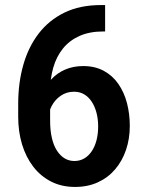

<svg xmlns="http://www.w3.org/2000/svg" viewBox="-20 -737 577 767"><path d="M383.3 -716.8H399.9V-611.3H392.1Q337.9 -611.3 297.9 -593.5Q257.8 -575.7 231.7 -543.5Q205.6 -511.2 192.9 -467.3Q180.2 -423.3 180.2 -371.6V-255.9Q180.2 -215.8 187.3 -185.5Q194.3 -155.3 207.8 -134.8Q221.2 -114.3 238.8 -104Q256.3 -93.8 277.3 -93.8Q298.8 -93.8 316.4 -104Q334 -114.3 346.4 -132.8Q358.9 -151.4 365.5 -176.5Q372.1 -201.7 372.1 -231.9Q372.1 -261.2 365.5 -286.4Q358.9 -311.5 346.7 -330.3Q334.5 -349.1 316.7 -359.9Q298.8 -370.6 275.9 -370.6Q246.1 -370.6 222.9 -354.7Q199.7 -338.9 186.5 -313.7Q173.3 -288.6 171.9 -260.7L129.4 -282.7Q132.3 -324.2 146.2 -358.6Q160.2 -393.1 184.1 -419.2Q208 -445.3 240.5 -459.2Q272.9 -473.1 312.5 -473.1Q359.4 -473.1 394.5 -454.1Q429.7 -435.1 452.9 -401.6Q476.1 -368.2 487.3 -325Q498.5 -281.7 498.5 -233.9Q498.5 -182.6 483.4 -138.2Q468.3 -93.8 439.9 -60.5Q411.6 -27.3 371.1 -8.8Q330.6 9.8 279.8 9.8Q226.6 9.8 184.6 -11.5Q142.6 -32.7 113 -71Q83.5 -109.4 68.1 -160.2Q52.7 -210.9 52.7 -270.5V-322.3Q52.7 -405.8 73 -477.5Q93.3 -549.3 134.5 -603Q175.8 -656.7 237.8 -686.8Q299.8 -716.8 383.3 -716.8Z"/></svg>

Font: Roboto SemiCondensed SemiBold
Style: Regular
Weight: 600
Width: 4
Designer: Christian Robertson
Foundry: Google
Version: Version 3.009; 2024